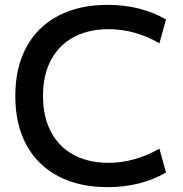

<svg xmlns="http://www.w3.org/2000/svg" viewBox="-20 -760 754 790"><path d="M423 10Q305 10 219.5 -35Q134 -80 88.5 -164Q43 -248 43 -365Q43 -482 88.5 -566Q134 -650 219.5 -695Q305 -740 423 -740Q558 -740 663 -680L636 -582Q535 -640 427 -640Q344 -640 283 -607Q222 -574 189.5 -512.5Q157 -451 157 -365Q157 -280 189.5 -218Q222 -156 283 -123Q344 -90 427 -90Q532 -90 636 -148L663 -50Q558 10 423 10Z"/></svg>

Font: M PLUS 1 Thin Medium
Style: Regular
Weight: 500
Version: Version 1.001